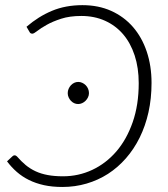

<svg xmlns="http://www.w3.org/2000/svg" viewBox="-20 -736 670 764"><path d="M8 0ZM38.5 -118Q43 -118 47.5 -113.5Q64.5 -94 82.2 -79.2Q100 -64.5 121.5 -54.5Q143 -44.5 169.8 -39.5Q196.5 -34.5 231 -34.5Q292.5 -34.5 347 -60Q401.5 -85.5 442.8 -133.2Q484 -181 508 -249.8Q532 -318.5 532 -405Q532 -466 515.8 -515.5Q499.5 -565 469.8 -599.8Q440 -634.5 397.8 -653.5Q355.5 -672.5 303.5 -672.5Q257.5 -672.5 223.5 -661.5Q189.5 -650.5 166 -637.2Q142.5 -624 128.5 -613Q114.5 -602 109 -602Q101 -602 98 -608L85.5 -629.5Q133 -670.5 187 -693Q241 -715.5 308 -715.5Q371.5 -715.5 422.2 -692.8Q473 -670 508.8 -629Q544.5 -588 563.8 -531Q583 -474 583 -406Q583 -344 570.8 -289.2Q558.5 -234.5 535.8 -188.5Q513 -142.5 481 -106Q449 -69.5 409.8 -44.2Q370.5 -19 324.5 -5.5Q278.5 8 228.5 8Q188 8 155 0.8Q122 -6.5 95.2 -19.8Q68.5 -33 47 -51.8Q25.5 -70.5 8 -94L30 -114.5Q33.5 -118 38.5 -118ZM334 -365.5Q334 -356.5 330.2 -348.8Q326.5 -341 320.5 -335Q314.5 -329 306.8 -325.5Q299 -322 291 -322Q282.5 -322 275 -325.5Q267.5 -329 262 -335Q256.5 -341 253 -348.8Q249.5 -356.5 249.5 -365.5Q249.5 -374.5 253 -382.5Q256.5 -390.5 262.2 -396.8Q268 -403 275.5 -406.5Q283 -410 291.5 -410Q299.5 -410 307.2 -406.5Q315 -403 321 -397Q327 -391 330.5 -382.8Q334 -374.5 334 -365.5Z"/></svg>

Font: Lato Light
Style: Italic
Weight: 300
Italic angle: -7°
Designer: Lukasz Dziedzic
Foundry: tyPoland Lukasz Dziedzic
Version: Version 2.007; 2014-02-27